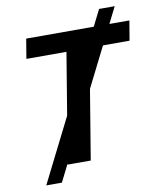

<svg xmlns="http://www.w3.org/2000/svg" viewBox="-97 -895 882 1064"><g transform="rotate(-10 344.0 -363.0)"><path d="M76.2 92.8 534.2 -819.3H622.1L164.1 92.8ZM89.4 -616.7 107.9 -727.5H688.5L669.9 -616.7H444.8L342.8 0H212.9L314.9 -616.7Z"/></g></svg>

Font: Inter 24pt SemiBold
Style: Italic
Weight: 600
Italic angle: -9.3988°
Designer: Rasmus Andersson
Foundry: rsms
Version: Version 4.001;git-66647c0bb